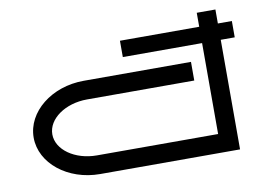

<svg xmlns="http://www.w3.org/2000/svg" viewBox="-68 -705 1135 811"><g transform="rotate(-10 500.0 -300.0)"><path d="M900 0V-470H960V-540H900V-600H820V-540H480V-470H820V-80H300C206.2 -80 130 -133.8 130 -200C130 -266.2 206.2 -320 300 -320H760V-400H300C162 -400 50 -310.4 50 -200C50 -89.6 162 0 300 0Z"/></g></svg>

Font: KetosagCBd
Style: Regular
Weight: 500
Designer: gluk
Foundry: gluk
Version: Version 00.0024